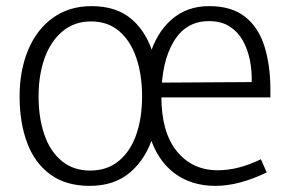

<svg xmlns="http://www.w3.org/2000/svg" viewBox="-20 -598 937 627"><path d="M273 9Q195 9 144 -28.5Q93 -66 68.5 -132Q44 -198 44 -283Q44 -368 72 -435Q100 -502 153 -540Q206 -578 279 -578Q362 -578 412 -533.5Q462 -489 482 -414H468Q490 -490 540 -534Q590 -578 663 -578Q736 -578 780 -543.5Q824 -509 843.5 -447Q863 -385 863 -305V-280H478V-328L802 -330Q803 -366 796 -401.5Q789 -437 773 -465.5Q757 -494 730 -511.5Q703 -529 662 -529Q587 -529 547 -462Q507 -395 507 -283Q507 -166 557.5 -104Q608 -42 691 -42Q725 -42 760 -51Q795 -60 832 -78L851 -35Q808 -14 765.5 -2.5Q723 9 683 9Q605 9 549.5 -32.5Q494 -74 469 -154H480Q457 -80 405.5 -35.5Q354 9 273 9ZM274 -41Q330 -41 368 -72.5Q406 -104 425 -158.5Q444 -213 444 -283Q444 -354 425 -409.5Q406 -465 369 -496.5Q332 -528 277 -528Q223 -528 184.5 -496Q146 -464 126 -409Q106 -354 106 -283Q106 -213 125 -158Q144 -103 182 -72Q220 -41 274 -41Z"/></svg>

Font: Yaldevi ExtraLight Light
Style: Regular
Weight: 300
Version: Version 1.100